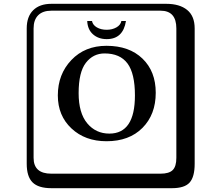

<svg xmlns="http://www.w3.org/2000/svg" viewBox="-20 -774 1140 1006"><path d="M640 -664Q625 -569 539 -569Q496 -569 467.5 -594Q439 -619 437 -664H462Q466 -643 487.5 -630.5Q509 -618 539 -618Q568 -618 590 -630.5Q612 -643 616 -664ZM528 -494Q468 -494 430 -445Q392 -396 392 -286Q392 -182 437 -128Q482 -74 553 -74Q687 -74 687 -274Q687 -389 648 -441.5Q609 -494 528 -494ZM796 -288Q796 -174 726.5 -104Q657 -34 538 -34Q426 -34 354.5 -101Q283 -168 283 -274Q283 -385 354 -459.5Q425 -534 538 -534Q657 -534 726.5 -467Q796 -400 796 -288ZM249 -718Q204 -718 180 -694Q156 -670 156 -625V53Q156 136 249 136H821Q866 136 885 117Q904 98 904 53V-625Q904 -718 821 -718ZM1000 84Q1000 153 973.5 182.5Q947 212 881 212H249Q181 212 150.5 181.5Q120 151 120 84V-625Q120 -687 154 -720.5Q188 -754 249 -754H851Q921 -754 960.5 -722Q1000 -690 1000 -625Z"/></svg>

Font: Libertinus Keyboard
Style: Regular
Weight: 700
Designer: Philipp H. Poll
Foundry: Khaled Hosny
Version: Version 6.7